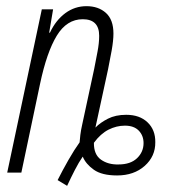

<svg xmlns="http://www.w3.org/2000/svg" viewBox="-20 -560 562 623"><path d="M197.8 43 167 24.4Q182.6 -6.8 202.1 -41Q221.7 -75.2 238.3 -98.1Q238.8 -106.4 240.7 -122.3Q242.7 -138.2 246.6 -155.3L285.6 -336.4Q291 -364.3 296.4 -392.3Q301.8 -420.4 301.8 -443.8Q301.8 -497.6 248.5 -497.6Q196.8 -497.6 164.3 -444.3Q131.8 -391.1 109.9 -287.6L49.3 0H3.4L115.7 -529.8H152.3L139.6 -454.1H142.1Q161.1 -494.6 191.9 -517.3Q222.7 -540 260.7 -540Q299.3 -540 323.7 -518.1Q348.1 -496.1 348.1 -451.2Q348.1 -428.7 342.3 -396Q336.4 -363.3 330.6 -335L289.6 -146Q305.2 -162.1 330.1 -174.8Q355 -187.5 389.6 -187.5Q433.1 -187.5 458.7 -163.1Q484.4 -138.7 483.9 -98.6Q484.4 -52.7 449.5 -21.7Q414.6 9.3 359.9 9.3Q310.5 9.3 284.4 -9.3Q258.3 -27.8 248.5 -51.8Q235.8 -33.7 222.9 -8.5Q210 16.6 197.8 43ZM364.7 -26.4Q403.3 -26.4 424.6 -46.6Q445.8 -66.9 445.8 -95.7Q445.8 -120.1 430.2 -136.2Q414.6 -152.3 385.3 -152.3Q357.9 -152.3 332 -139.2Q306.2 -126 284.7 -96.7Q284.2 -58.6 307.6 -42Q331.1 -25.4 364.7 -26.4Z"/></svg>

Font: Open Sans Condensed Light
Style: Italic
Weight: 300
Width: 3
Italic angle: -12°
Designer: Monotype Design Team
Foundry: Monotype Imaging Inc.
Version: Version 3.000; ttfautohint (v1.8.4)